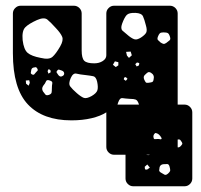

<svg xmlns="http://www.w3.org/2000/svg" viewBox="-20 -540 703 670"><path d="M378 0Q367 0 359 -8Q351 -16 351 -27V-148Q331 -135 299.5 -127.5Q268 -120 229 -120Q130 -120 77.5 -175.5Q25 -231 25 -354V-493Q25 -504 33 -512Q41 -520 52 -520H238Q249 -520 257 -512Q265 -504 265 -493V-364Q265 -337 274 -328Q283 -319 309 -319Q326 -319 338.5 -327Q351 -335 351 -347V-493Q351 -504 359 -512Q367 -520 378 -520H573Q584 -520 592 -512Q600 -504 600 -493V-175H624Q635 -175 643 -167Q651 -159 651 -148V83Q651 94 643 102Q635 110 624 110H445Q434 110 426 102Q418 94 418 83V0ZM453 -495Q430 -496 422 -487.5Q414 -479 406 -457Q400 -440 407.5 -433Q415 -426 430 -414Q443 -404 451 -402.5Q459 -401 472 -409Q487 -419 490.5 -427Q494 -435 489 -452Q484 -472 479 -483Q474 -494 453 -495ZM175 -442Q157 -462 145.5 -471.5Q134 -481 109 -470Q80 -457 68 -444.5Q56 -432 59 -400Q63 -367 76.5 -355.5Q90 -344 122 -338Q151 -331 163 -341.5Q175 -352 190 -378Q202 -399 197 -411.5Q192 -424 175 -442ZM550 -427Q541 -427 537.5 -423.5Q534 -420 531 -412Q528 -404 531 -400.5Q534 -397 540 -392Q546 -388 550 -387Q554 -386 560 -390Q568 -396 572 -399.5Q576 -403 573 -412Q570 -422 565.5 -424.5Q561 -427 550 -427ZM436 -360 420 -359 423 -346 430 -338 440 -347ZM393 -323 381 -326 374 -314 384 -306 393 -312ZM466 -320 458 -322 452 -316 457 -308 465 -312ZM110 -301Q107 -306 104 -305.5Q101 -305 96 -304Q90 -302 89 -295Q88 -289 87.5 -286Q87 -283 92 -280Q97 -278 99.5 -280.5Q102 -283 105 -287Q109 -291 111 -293.5Q113 -296 110 -301ZM156 -295 150 -299 146 -292 149 -283 157 -288ZM195 -294Q189 -296 186 -297Q183 -298 179 -293Q176 -289 178 -286.5Q180 -284 183 -279Q188 -272 194 -273Q204 -276 204 -283Q204 -291 195 -294ZM507 -286Q500 -290 496 -287.5Q492 -285 486 -279Q479 -273 483 -263Q486 -256 488.5 -253Q491 -250 497 -251Q506 -252 510.5 -253.5Q515 -255 516 -263Q520 -278 507 -286ZM279 -278Q259 -280 247 -283Q235 -286 227 -268Q218 -248 225 -238.5Q232 -229 248 -215Q263 -202 272.5 -198.5Q282 -195 300 -205Q317 -215 320 -225.5Q323 -236 319 -255Q315 -272 305.5 -274Q296 -276 279 -278ZM419 -271 413 -269 412 -263 419 -258 425 -265ZM154 -259Q143 -263 140.5 -256Q138 -249 131 -241Q124 -231 130 -221Q135 -214 138.5 -210Q142 -206 151 -209Q159 -212 160 -217Q161 -222 161 -231Q161 -242 162.5 -249Q164 -256 154 -259ZM82 -260 70 -259 71 -248 80 -241 84 -251ZM434 -195Q418 -196 408 -197.5Q398 -199 393 -184Q393 -184 392.5 -183Q392 -182 390 -175H465L464 -178Q460 -190 453.5 -192.5Q447 -195 434 -195ZM544 -58Q535 -75 522 -76Q513 -69 516 -59Q517 -54 521 -54.5Q525 -55 531 -55Q536 -55 539.5 -54Q543 -53 544 -57ZM611 -49Q608 -55 600 -53V-27V-26Q606 -24 613 -33Q617 -37 616 -40.5Q615 -44 611 -49ZM490 0 495 1Q499 2 503 0ZM571 39Q568 32 563 32.5Q558 33 550 33Q540 34 537 43Q536 50 535.5 54Q535 58 541 62Q549 67 554 69.5Q559 72 566 66Q574 59 574 54Q574 49 571 39ZM503 45 494 34 485 42 486 51 493 52Z"/></svg>

Font: Rubik Moonrocks
Style: Regular
Weight: 400
Designer: Hubert and Fischer, NaN
Foundry: Hubert and Fischer, NaN
Version: Version 2.200